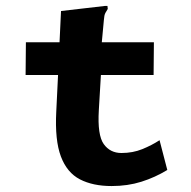

<svg xmlns="http://www.w3.org/2000/svg" viewBox="-20 -613 640 645"><path d="M355 12Q292 12 248.5 -10.5Q205 -33 184.5 -87.5Q164 -142 169 -238L175 -361H66L67 -471H180L185 -576L332 -593H341L342 -583Q338 -577 334 -569.5Q330 -562 329 -546L322 -471H497L496 -361H319L312 -243Q307 -159 328.5 -129Q350 -99 388 -99Q426 -99 458 -112Q490 -125 516 -142L542 -42Q501 -17 455 -2.5Q409 12 355 12Z"/></svg>

Font: Inconsolata Expanded Black
Style: Regular
Weight: 900
Width: 7
Monospace: yes
Designer: Raph Levien, Cyreal, Brenton Simpson
Foundry: Raph Levien, Cyreal, Google
Version: Version 3.001; ttfautohint (v1.8.2.53-6de2)